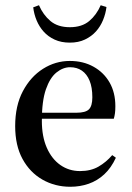

<svg xmlns="http://www.w3.org/2000/svg" viewBox="-20 -701 503 734"><path d="M249 13Q190 13 142 -14.5Q94 -42 66 -93.5Q38 -145 38 -219Q38 -297 67.5 -352.5Q97 -408 144.5 -438Q192 -468 247 -468Q298 -468 337.5 -446Q377 -424 399 -385.5Q421 -347 421 -295Q421 -279 419.5 -268Q418 -257 415 -247H77V-270H272Q307 -270 320 -283Q333 -296 333 -329Q333 -367 322.5 -392.5Q312 -418 293 -431Q274 -444 248 -444Q221 -444 196 -424Q171 -404 155.5 -359.5Q140 -315 140 -239Q140 -179 159 -136Q178 -93 211 -70Q244 -47 286 -47Q327 -47 356.5 -64Q386 -81 409 -108L423 -98Q405 -59 378.5 -34.5Q352 -10 319 1.5Q286 13 249 13ZM107 -673 129 -681Q145 -644 173 -620.5Q201 -597 247 -597Q293 -597 321 -620.5Q349 -644 365 -681L387 -674Q384 -649 374 -624.5Q364 -600 347 -581Q330 -562 305 -550Q280 -538 247 -538Q214 -538 189 -549.5Q164 -561 147 -580Q130 -599 120 -623Q110 -647 107 -673Z"/></svg>

Font: Source Serif 4 60pt SemiBold
Style: Regular
Weight: 600
Version: Version 4.004;hotconv 1.0.116;makeotfexe 2.5.65601